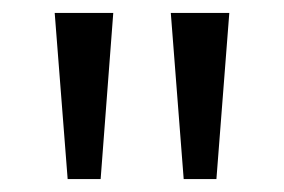

<svg xmlns="http://www.w3.org/2000/svg" viewBox="-20 -734 441 298"><path d="M155.8 -713.9 136.2 -456.1H85L64.9 -713.9ZM335.9 -713.9 315.9 -456.1H265.1L245.1 -713.9Z"/></svg>

Font: f01899195
Style: Regular
Weight: 400
Foundry: Ascender Corporation
Version: Version 1.10